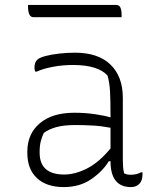

<svg xmlns="http://www.w3.org/2000/svg" viewBox="-20 -750 640 780"><path d="M479 -352V-100Q479 -84 480 -72Q481 -60 484 -46Q496 -40 510 -40Q535 -40 553 -50H559V-43Q559 -16 546 -3Q540 3 532 6.5Q524 10 512 10Q429 10 429 -95H422Q397 -54 350.5 -22Q304 10 239 10Q169 10 130 -26.5Q91 -63 91 -129V-134Q91 -206 141.5 -249Q192 -292 282 -292Q326 -292 366.5 -286Q407 -280 429 -273Q429 -343 427 -378.5Q425 -414 417 -443Q378 -486 276 -486Q234 -486 194.5 -478.5Q155 -471 129 -459H123Q120 -467 120 -475Q120 -496 131 -507Q140 -516 165 -522.5Q190 -529 222 -532.5Q254 -536 284 -536Q379 -536 429 -487.5Q479 -439 479 -352ZM141 -130Q141 -41 241 -41Q285 -41 333.5 -65.5Q382 -90 429 -147V-231Q393 -238 357.5 -240Q322 -242 285 -242Q239 -242 208.5 -233.5Q178 -225 158 -210Q151 -196 146 -177.5Q141 -159 141 -133ZM94 -730H451Q465 -730 469.5 -718.5Q474 -707 474 -690V-680H117Q104 -680 99 -692Q94 -704 94 -720Z"/></svg>

Font: Recursive Sn Csl St Lt
Style: Regular
Weight: 300
Version: Version 1.079;hotconv 1.0.112;makeotfexe 2.5.65598; ttfautoh